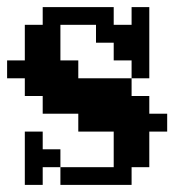

<svg xmlns="http://www.w3.org/2000/svg" viewBox="-20 -520 490 540"><path d="M100.1 -49.8V0H49.8V-149.9H100.1V-100.1H149.9V-49.8H299.8V-149.9H200.2V-200.2H100.1V-250H49.8V-299.8H0V-350.1H49.8V-450.2H100.1V-500H299.8V-450.2H350.1V-500H399.9V-299.8H350.1V-350.1H299.8V-399.9H250V-450.2H149.9V-350.1H200.2V-299.8H350.1V-250H399.9V-200.2H450.2V-149.9H399.9V-49.8H350.1V0H149.9V-49.8Z"/></svg>

Font: Redaction 50
Style: Bold
Weight: 700
Designer: Jeremy Mickel / Forest Young
Foundry: MCKL
Version: Version 2.001;hotconv 1.0.113;makeotfexe 2.5.65598 DEVELOPME